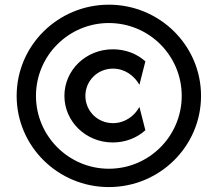

<svg xmlns="http://www.w3.org/2000/svg" viewBox="-20 -653 915 807"><path d="M437.5 133.3C651.4 133.3 825 -38.2 825 -250C825 -461.8 651.4 -633.3 437.5 -633.3C223.6 -633.3 50 -461.8 50 -250C50 -38.2 223.6 133.3 437.5 133.3ZM437.5 56.2C268.8 56.2 131.2 -81.2 131.2 -250C131.2 -419.4 268.8 -556.2 437.5 -556.2C606.9 -556.2 743.8 -419.4 743.8 -250C743.8 -81.2 606.9 56.2 437.5 56.2ZM453.5 -54.2C506.9 -54.2 554.9 -72.9 591 -105.6L566 -203.5C545.1 -165.3 504.9 -135.4 454.9 -135.4C388.9 -135.4 338.9 -187.5 338.9 -250C338.9 -313.2 389.6 -364.6 454.9 -364.6C504.9 -364.6 545.1 -334 566 -296.5L591 -395.1C554.9 -427.8 506.2 -445.8 454.2 -445.8C341 -445.8 250.7 -358.3 250.7 -250C250.7 -141.7 341.7 -54.2 453.5 -54.2Z"/></svg>

Font: Afacad Medium
Style: Regular
Weight: 500
Designer: Kristian Moeller
Foundry: Dicotype
Version: Version 1.000